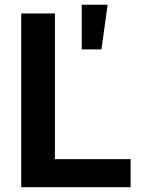

<svg xmlns="http://www.w3.org/2000/svg" viewBox="-20 -784 605 804"><path d="M68.8 0H526.9V-117.7H210V-727.5H68.8ZM322.3 -577.1H404.8L430.7 -764.2H322.3Z"/></svg>

Font: Raveo SemiBold
Style: Regular
Weight: 600
Designer: Jakub Foglar, Rasmus Andersson (Inter)
Foundry: Jakubfoglar.com
Version: Version 1.100;Glyphs 3.2.3 (3260)